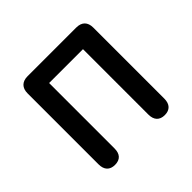

<svg xmlns="http://www.w3.org/2000/svg" viewBox="-130 -631 766 766"><g transform="rotate(-45 253.0 -248.5)"><path d="M112 0C142 0 157 -17 157 -48V-417H348V-48C348 -17 364 0 393 0C422 0 438 -17 438 -48V-449C438 -480 421 -497 390 -497H115C84 -497 67 -479 67 -449V-48C67 -17 83 0 112 0Z"/></g></svg>

Font: 寒蝉半圆体
Style: Regular
Weight: 400
Designer: Yoshimichi Ohira & Warren
Foundry: ChillType
Version: Version 1.800;Glyphs 3.1.1 (3135)